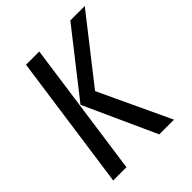

<svg xmlns="http://www.w3.org/2000/svg" viewBox="-194 -806 922 922"><g transform="rotate(-45 267.5 -344.5)"><path d="M39 0 136 -689H226L129 0ZM352 0 185 -368 437 -689H535L281 -365L452 0Z"/></g></svg>

Font: Fira Sans Extra Condensed
Style: Italic
Weight: 400
Width: 3
Italic angle: -8°
Designer: Carrois Corporate & Edenspiekermann AG
Foundry: Carrois Corporate GbR & Edenspiekermann AG
Version: Version 4.203